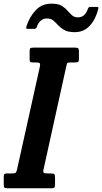

<svg xmlns="http://www.w3.org/2000/svg" viewBox="-67 -1004 545 1024"><path d="M-47 -20.5V-62Q-47 -73 -43 -76Q-39 -79 -28.5 -79H-4.5Q12 -79 16.2 -82.5Q20.5 -86 24 -100.5L145.5 -648Q148.5 -663 144.5 -667Q140.5 -671 122.5 -671H108Q96.5 -671 93.8 -674.2Q91 -677.5 91 -689V-729Q91 -742 94 -746Q97 -750 110.5 -750H333Q346 -750 350 -746.2Q354 -742.5 354 -729.5V-690.5Q354 -677.5 349.8 -674.2Q345.5 -671 332.5 -671H308.5Q292.5 -671 290.5 -666Q288.5 -661 286 -648L165 -99.5Q162 -84.5 167 -81.8Q172 -79 190 -79H203.5Q218.5 -79 222.5 -75Q226.5 -71 226.5 -56.5V-21Q226.5 -8 223.2 -4Q220 0 207.5 0H-26.5Q-40 0 -43.5 -3.5Q-47 -7 -47 -20.5ZM331.5 -832.5Q294.5 -832.5 275 -844.2Q255.5 -856 242 -870.5Q230.5 -883 217.8 -894.2Q205 -905.5 182 -905.5Q163 -905.5 149 -892.5Q135 -879.5 128 -857Q124 -850 114.5 -850H81.5Q73 -850 72.8 -853.8Q72.5 -857.5 74.5 -865Q89.5 -912.5 122.5 -948.5Q155.5 -984.5 207 -984.5Q244 -984.5 262.5 -973Q281 -961.5 293.5 -946.5Q304 -934.5 316.5 -923Q329 -911.5 349.5 -911.5Q385.5 -911.5 401.5 -956Q403.5 -961.5 406 -964.2Q408.5 -967 415.5 -967H450Q456.5 -967 457.5 -964.5Q458.5 -962 457 -956Q443 -900.5 411.5 -866.5Q380 -832.5 331.5 -832.5Z"/></svg>

Font: Besley* Condensed Semi
Style: Italic
Weight: 600
Width: 3
Italic angle: -13°
Designer: Owen Earl
Foundry: indestructible type*
Version: Version 3.000; ttfautohint (v1.8.3)